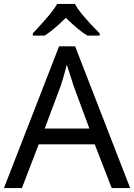

<svg xmlns="http://www.w3.org/2000/svg" viewBox="-20 -951 679 971"><path d="M146 -771H206.1C234.9 -789.1 270.5 -819.3 313 -860.8C356.4 -818.4 392.6 -788.1 421.9 -771H483.9V-782.2C417.5 -848.6 376 -898.4 358.9 -931.2H269C261.2 -917 249 -899.9 232.4 -878.9C215.3 -857.9 186.5 -825.7 146 -782.2ZM638.2 0 359.9 -716.8H278.8L0 0H90.8L175.8 -221.2H459L544.9 0ZM206.1 -300.8 287.1 -517.1C297.9 -549.3 308.1 -585 317.9 -624L352.1 -517.1L432.1 -300.8Z"/></svg>

Font: Noto Reveo Sans
Style: Regular
Weight: 400
Designer: Monotype Design team
Foundry: Monotype Imaging Inc.
Version: Version 1.04